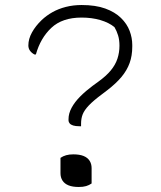

<svg xmlns="http://www.w3.org/2000/svg" viewBox="-20 -740 640 765"><path d="M345 -9Q335 -2 323 1.5Q311 5 294 5Q269 5 253 -1.5Q237 -8 229 -20.5Q221 -33 221 -50V-111Q231 -118 243.5 -121.5Q256 -125 272 -125Q297 -125 313 -118.5Q329 -112 337 -99.5Q345 -87 345 -70ZM305 -720Q361 -720 399.5 -706Q438 -692 462 -668.5Q486 -645 496.5 -617Q507 -589 507 -561V-554Q507 -518 496.5 -489Q486 -460 464.5 -434Q443 -408 408 -381L387 -365Q352 -339 334 -320Q316 -301 309.5 -284.5Q303 -268 303 -247V-237H297Q281 -237 271.5 -240Q262 -243 257.5 -248.5Q253 -254 253 -260V-265Q253 -288 265.5 -311Q278 -334 300 -356Q322 -378 349 -398L371 -414Q403 -437 421.5 -459.5Q440 -482 448 -506.5Q456 -531 456 -558Q456 -581 450.5 -599Q445 -617 436 -632Q414 -650 380 -660Q346 -670 305 -670Q228 -670 184.5 -629Q141 -588 123 -523H117Q106 -529 99.5 -538Q93 -547 93 -559Q93 -585 107.5 -611Q122 -637 146 -660Q165 -678 189 -691.5Q213 -705 242.5 -712.5Q272 -720 305 -720Z"/></svg>

Font: Recursive Monospace Casual Light
Style: Regular
Weight: 300
Version: Version 1.047